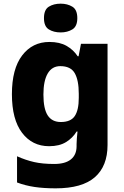

<svg xmlns="http://www.w3.org/2000/svg" viewBox="-20 -788 677 1048"><path d="M250 -559Q306 -559 343.5 -537.5Q381 -516 404 -481H409L422 -549H567V3Q567 119 497.5 179.5Q428 240 284 240Q219 240 168.5 232.5Q118 225 73 208V65Q120 86 166 96.5Q212 107 276 107Q336 107 367 82Q398 57 398 10V-2Q398 -14 399.5 -33Q401 -52 403 -70H398Q377 -35 340.5 -12.5Q304 10 248 10Q156 10 100.5 -63Q45 -136 45 -274Q45 -412 101 -485.5Q157 -559 250 -559ZM309 -427Q264 -427 240.5 -387Q217 -347 217 -272Q217 -194 240.5 -158Q264 -122 312 -122Q366 -122 388 -154.5Q410 -187 410 -254V-276Q410 -350 388 -388.5Q366 -427 309 -427ZM311 -768Q348 -768 375 -751.5Q402 -735 402 -689Q402 -644 375 -627.5Q348 -611 311 -611Q273 -611 246.5 -627.5Q220 -644 220 -689Q220 -735 246.5 -751.5Q273 -768 311 -768Z"/></svg>

Font: Noto Sans Khmer UI ExtraBold
Style: Regular
Weight: 800
Designer: Danh Hong and the Monotype Design Team
Foundry: Monotype Imaging Inc.
Version: Version 2.002; ttfautohint (v1.8.4.7-5d5b)